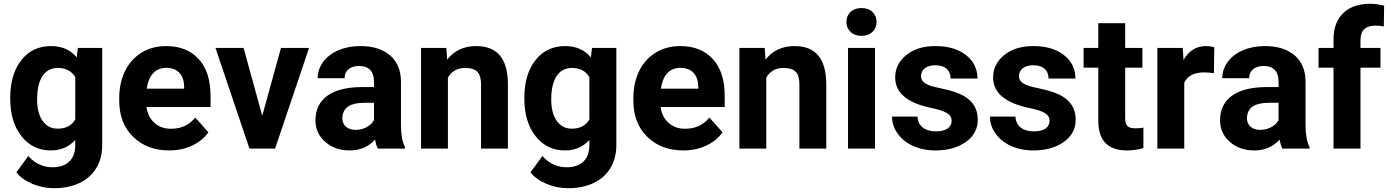

<svg xmlns="http://www.w3.org/2000/svg" viewBox="-20 -780 7287 1008"><path d="M33.7 -262.2C33.7 -180.2 53.2 -114.3 92.8 -64.9C131.8 -15.1 183.1 9.8 246.6 9.8C299.8 9.8 342.3 -8.8 375 -45.4V-17.1C375 56.6 331.1 98.1 256.3 98.1C206.1 98.1 163.6 78.6 128.4 39.1L65.9 125C85 149.4 112.8 169.4 149.4 185.1C186 200.2 224.1 208 262.7 208C314 208 358.4 199.2 396.5 181.2C472.7 145.5 516.6 74.7 516.6 -17.6V-528.3H388.7L382.8 -478.5C350.6 -518.1 305.7 -538.1 247.6 -538.1C182.1 -538.1 130.4 -513.2 91.8 -463.9C53.2 -414.6 33.7 -349.1 33.7 -268.1ZM174.8 -257.8C174.8 -367.7 215.8 -423.3 283.7 -423.3C325.7 -423.3 356 -407.2 375 -375V-152.8C356.4 -120.6 325.7 -104.5 282.7 -104.5C249 -104.5 222.7 -118.2 203.6 -145.5C184.6 -172.4 174.8 -210 174.8 -257.8Z M868.2 9.8C912.1 9.8 952.1 1.5 988.3 -15.6C1024.4 -32.2 1053.2 -55.7 1074.2 -85.4L1004.9 -163.1C974.1 -123.5 931.6 -104 877.4 -104C842.3 -104 813.5 -114.3 790.5 -135.3C767.6 -156.2 753.4 -183.6 749 -218.3H1085.4V-275.9C1085.4 -359.4 1064.9 -424.3 1023.4 -469.7C981.9 -515.1 924.8 -538.1 852.5 -538.1C804.2 -538.1 761.7 -526.9 724.1 -504.4C686.5 -481.4 657.2 -449.2 636.7 -407.7C616.2 -365.7 606 -318.4 606 -265.1V-251.5C606 -172.4 630.4 -108.9 679.2 -61.5C727.5 -14.2 790.5 9.8 868.2 9.8ZM852.1 -423.8C912.1 -423.8 945.3 -388.2 946.8 -325.7V-314.5H750.5C760.3 -384.8 795.9 -423.8 852.1 -423.8Z M1258.8 -528.3H1111.3L1289.6 0H1424.3L1602.5 -528.3H1455.1L1356.9 -172.4Z M2106 0V-8.3C2092.3 -34.2 2085.4 -71.8 2085 -122.1V-351.1C2085 -410.2 2065.9 -456.5 2027.8 -489.3C1989.3 -522 1937.5 -538.1 1872.6 -538.1C1829.6 -538.1 1791 -530.8 1756.3 -516.1C1721.7 -501 1695.3 -480.5 1676.3 -454.6C1657.2 -428.7 1647.9 -400.4 1647.9 -369.6H1789.1C1789.1 -409.2 1817.9 -433.6 1865.2 -433.6C1919.4 -433.6 1943.4 -401.9 1943.4 -353V-322.8H1878.4C1721.7 -322.3 1636.2 -260.3 1636.2 -148.4C1636.2 -103 1653.3 -64.9 1687.5 -35.2C1721.2 -5.4 1764.2 9.8 1815.9 9.8C1870.6 9.8 1915 -9.3 1949.2 -47.4C1952.1 -28.3 1957 -12.7 1963.4 0ZM1846.7 -98.1C1803.7 -98.1 1777.3 -123.5 1777.3 -158.7L1777.8 -167C1782.2 -215.8 1819.8 -240.2 1890.6 -240.2H1943.4V-149.4C1926.3 -118.2 1888.2 -98.1 1846.7 -98.1Z M2190.4 -528.3V0H2331.5V-372.6C2351.6 -406.2 2381.3 -423.3 2420.9 -423.3C2481.4 -423.3 2505.4 -397.9 2505.4 -337.9V0H2646.5V-341.3C2645 -472.2 2591.3 -538.1 2479.5 -538.1C2416 -538.1 2365.2 -514.6 2327.6 -467.3L2323.2 -528.3Z M2732.9 -262.2C2732.9 -180.2 2752.4 -114.3 2792 -64.9C2831.1 -15.1 2882.3 9.8 2945.8 9.8C2999 9.8 3041.5 -8.8 3074.2 -45.4V-17.1C3074.2 56.6 3030.3 98.1 2955.6 98.1C2905.3 98.1 2862.8 78.6 2827.6 39.1L2765.1 125C2784.2 149.4 2812 169.4 2848.6 185.1C2885.3 200.2 2923.3 208 2961.9 208C3013.2 208 3057.6 199.2 3095.7 181.2C3171.9 145.5 3215.8 74.7 3215.8 -17.6V-528.3H3087.9L3082 -478.5C3049.8 -518.1 3004.9 -538.1 2946.8 -538.1C2881.3 -538.1 2829.6 -513.2 2791 -463.9C2752.4 -414.6 2732.9 -349.1 2732.9 -268.1ZM2874 -257.8C2874 -367.7 2915 -423.3 2982.9 -423.3C3024.9 -423.3 3055.2 -407.2 3074.2 -375V-152.8C3055.7 -120.6 3024.9 -104.5 2981.9 -104.5C2948.2 -104.5 2921.9 -118.2 2902.8 -145.5C2883.8 -172.4 2874 -210 2874 -257.8Z M3567.4 9.8C3611.3 9.8 3651.4 1.5 3687.5 -15.6C3723.6 -32.2 3752.4 -55.7 3773.4 -85.4L3704.1 -163.1C3673.3 -123.5 3630.9 -104 3576.7 -104C3541.5 -104 3512.7 -114.3 3489.7 -135.3C3466.8 -156.2 3452.6 -183.6 3448.2 -218.3H3784.7V-275.9C3784.7 -359.4 3764.2 -424.3 3722.7 -469.7C3681.2 -515.1 3624 -538.1 3551.8 -538.1C3503.4 -538.1 3460.9 -526.9 3423.3 -504.4C3385.7 -481.4 3356.4 -449.2 3335.9 -407.7C3315.4 -365.7 3305.2 -318.4 3305.2 -265.1V-251.5C3305.2 -172.4 3329.6 -108.9 3378.4 -61.5C3426.8 -14.2 3489.7 9.8 3567.4 9.8ZM3551.3 -423.8C3611.3 -423.8 3644.5 -388.2 3646 -325.7V-314.5H3449.7C3459.5 -384.8 3495.1 -423.8 3551.3 -423.8Z M3861.8 -528.3V0H4002.9V-372.6C4022.9 -406.2 4052.7 -423.3 4092.3 -423.3C4152.8 -423.3 4176.8 -397.9 4176.8 -337.9V0H4317.9V-341.3C4316.4 -472.2 4262.7 -538.1 4150.9 -538.1C4087.4 -538.1 4036.6 -514.6 3999 -467.3L3994.6 -528.3Z M4423.8 -665C4423.8 -643.6 4431.2 -626 4445.8 -612.3C4460 -598.6 4479 -591.8 4502.9 -591.8C4526.9 -591.8 4545.9 -598.6 4560.5 -612.3C4574.7 -626 4582 -643.6 4582 -665C4582 -686 4574.7 -703.6 4560.5 -717.3C4546.4 -731 4526.9 -737.8 4502.9 -737.8C4454.1 -737.8 4423.8 -707.5 4423.8 -665ZM4573.7 -528.3H4432.1V0H4573.7Z M4976.1 -146C4976.1 -112.8 4948.2 -90.3 4894 -90.3C4835.9 -90.3 4799.3 -117.7 4796.9 -168H4663.1C4663.1 -136.2 4672.9 -106.4 4692.4 -79.1C4731.4 -23.9 4802.7 9.8 4891.1 9.8C4956.5 9.8 5009.8 -5.4 5051.3 -35.2C5092.8 -64.9 5113.3 -103.5 5113.3 -151.9C5113.3 -219.2 5076.2 -266.6 5001.5 -293.9C4977.5 -302.7 4947.8 -310.5 4912.6 -317.9C4842.3 -331.5 4815.4 -349.1 4815.4 -380.4C4815.4 -413.6 4842.8 -437.5 4890.1 -437.5C4945.3 -437.5 4970.7 -408.2 4970.7 -367.7H5111.8C5111.8 -418 5091.8 -459 5051.8 -490.7C5011.2 -522.5 4957.5 -538.1 4890.6 -538.1C4827.6 -538.1 4776.9 -522.5 4738.3 -491.2C4699.2 -459.5 4679.7 -420.4 4679.7 -373.5C4679.7 -293 4742.7 -239.7 4868.2 -213.4C4943.8 -197.8 4976.1 -180.7 4976.1 -146Z M5490.2 -146C5490.2 -112.8 5462.4 -90.3 5408.2 -90.3C5350.1 -90.3 5313.5 -117.7 5311 -168H5177.2C5177.2 -136.2 5187 -106.4 5206.5 -79.1C5245.6 -23.9 5316.9 9.8 5405.3 9.8C5470.7 9.8 5523.9 -5.4 5565.4 -35.2C5606.9 -64.9 5627.4 -103.5 5627.4 -151.9C5627.4 -219.2 5590.3 -266.6 5515.6 -293.9C5491.7 -302.7 5461.9 -310.5 5426.8 -317.9C5356.4 -331.5 5329.6 -349.1 5329.6 -380.4C5329.6 -413.6 5356.9 -437.5 5404.3 -437.5C5459.5 -437.5 5484.9 -408.2 5484.9 -367.7H5626C5626 -418 5606 -459 5565.9 -490.7C5525.4 -522.5 5471.7 -538.1 5404.8 -538.1C5341.8 -538.1 5291 -522.5 5252.4 -491.2C5213.4 -459.5 5193.8 -420.4 5193.8 -373.5C5193.8 -293 5256.8 -239.7 5382.3 -213.4C5458 -197.8 5490.2 -180.7 5490.2 -146Z M5746.1 -658.2V-528.3H5668.9V-424.8H5746.1V-140.1C5748 -40 5798.3 9.8 5897.5 9.8C5926.8 9.8 5955.1 5.4 5982.9 -2.9V-109.9C5970.7 -107.4 5957 -106.4 5941.4 -106.4C5898.9 -106.4 5887.2 -122.1 5887.2 -161.1V-424.8H5977.5V-528.3H5887.2V-658.2Z M6355 -531.7C6341.3 -536.1 6326.7 -538.1 6311 -538.1C6260.7 -538.1 6221.7 -513.7 6193.4 -465.3L6189.5 -528.3H6056.2V0H6197.3V-345.7C6213.9 -381.8 6249 -399.9 6302.2 -399.9C6316.9 -399.9 6334 -398.4 6353 -396Z M6855 0V-8.3C6841.3 -34.2 6834.5 -71.8 6834 -122.1V-351.1C6834 -410.2 6814.9 -456.5 6776.9 -489.3C6738.3 -522 6686.5 -538.1 6621.6 -538.1C6578.6 -538.1 6540 -530.8 6505.4 -516.1C6470.7 -501 6444.3 -480.5 6425.3 -454.6C6406.2 -428.7 6397 -400.4 6397 -369.6H6538.1C6538.1 -409.2 6566.9 -433.6 6614.3 -433.6C6668.5 -433.6 6692.4 -401.9 6692.4 -353V-322.8H6627.4C6470.7 -322.3 6385.3 -260.3 6385.3 -148.4C6385.3 -103 6402.3 -64.9 6436.5 -35.2C6470.2 -5.4 6513.2 9.8 6564.9 9.8C6619.6 9.8 6664.1 -9.3 6698.2 -47.4C6701.2 -28.3 6706.1 -12.7 6712.4 0ZM6595.7 -98.1C6552.7 -98.1 6526.4 -123.5 6526.4 -158.7L6526.9 -167C6531.2 -215.8 6568.8 -240.2 6639.6 -240.2H6692.4V-149.4C6675.3 -118.2 6637.2 -98.1 6595.7 -98.1Z M7122.6 0V-424.8H7227.5V-528.3H7122.6V-570.8C7122.6 -620.6 7148.9 -645.5 7202.1 -645.5C7219.2 -645.5 7233.4 -644 7245.1 -641.1L7246.6 -750.5C7218.3 -756.8 7194.3 -760.3 7174.8 -760.3C7113.8 -760.3 7065.9 -744.1 7032.2 -711.4C6998 -678.7 6981 -632.3 6981 -573.2V-528.3H6902.3V-424.8H6981V0Z"/></svg>

Font: Roboto
Style: Bold
Weight: 700
Designer: Google
Version: Version 2.137; 2017